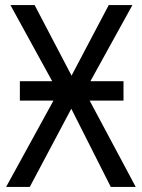

<svg xmlns="http://www.w3.org/2000/svg" viewBox="-20 -734 558 754"><path d="M58 -415H185L21 -714H116L261 -437L407 -714H500L335 -415H465V-339H332L513 0H415L260 -307L97 0H4L190 -339H58Z"/></svg>

Font: Noto Sans SemiCondensed
Style: Regular
Weight: 400
Width: 4
Designer: Monotype Design Team
Foundry: Monotype Imaging Inc.
Version: Version 2.013; ttfautohint (v1.8.4.7-5d5b)